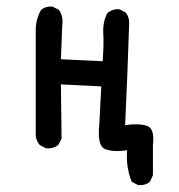

<svg xmlns="http://www.w3.org/2000/svg" viewBox="-20 -457 540 580"><path d="M397 102 378 92Q360 49 364 -3Q323 3 298 -6.5Q273 -16 280 -81L286 -196L164 -202L166 -38L156 -19Q140 -7 119 -9L100 -19Q90 -31 88 -46V-366Q88 -399 104 -427Q118 -439 139 -437L158 -427Q172 -407 168 -380L164 -278L290 -272Q294 -321 292 -355.5Q290 -390 304 -417Q320 -431 341 -429L360 -419Q372 -403 370 -382Q368 -316 365 -241.5Q362 -167 358 -79Q399 -85 423.5 -77Q448 -69 442 -19V72L433 92Q418 104 397 102Z"/></svg>

Font: NaniFont Regular
Style: Regular
Weight: 400
Designer: Nanigashitei
Version: Version 1.036